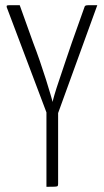

<svg xmlns="http://www.w3.org/2000/svg" viewBox="-20 -720 400 740"><path d="M193 -254 171 -255 6 -692Q5 -697 6.5 -698.5Q8 -700 19.5 -700Q31 -700 56 -700L108 -555Q120 -524 133 -486.5Q146 -449 157 -414Q168 -379 175 -355Q182 -331 183 -327Q183 -331 190 -355Q197 -379 209 -414Q221 -449 233.5 -487Q246 -525 257 -556L305 -691Q306 -696 309 -698Q312 -700 322 -700Q332 -700 355 -700ZM159 0V-316H204V-12Q204 -6 202.5 -3.5Q201 -1 191.5 -0.5Q182 0 159 0Z"/></svg>

Font: Yanone Kaffeesatz Light
Style: Regular
Weight: 300
Designer: Yanone (Cyrillic: Daniel Pouzeot, Huerta Tipografica, and Cyreal)
Foundry: Yanone
Version: Version 2.003